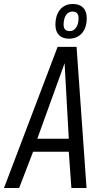

<svg xmlns="http://www.w3.org/2000/svg" viewBox="-50 -943 512 963"><path d="M-30 0 239 -708H334L384 0H308L295 -182H116L46 0ZM137 -247H295L274 -626ZM296 -749Q264 -749 246 -767Q228 -785 228 -818Q228 -867 251.5 -895Q275 -923 316 -923Q349 -923 367 -904.5Q385 -886 385 -852Q385 -804 361 -776.5Q337 -749 296 -749ZM300 -787Q319 -787 331.5 -804.5Q344 -822 344 -852Q344 -885 313 -885Q293 -885 281 -867Q269 -849 269 -819Q269 -787 300 -787Z"/></svg>

Font: Georama SemiCondensed
Style: Italic
Weight: 400
Width: 4
Italic angle: -9°
Designer: Jean-Baptiste Levee
Foundry: Production Type
Version: Version 1.000